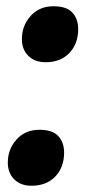

<svg xmlns="http://www.w3.org/2000/svg" viewBox="-20 -580 297 614"><path d="M81 14Q46 14 25.5 -6.5Q5 -27 5 -60Q5 -103 33 -134Q61 -165 106 -165Q147.5 -165 166.2 -145Q185 -125 185 -92Q185 -45 156.8 -15.5Q128.5 14 81 14ZM126 -381Q91 -381 70.5 -401.5Q50 -422 50 -455Q50 -498 78 -529Q106 -560 151 -560Q192.5 -560 211.2 -540Q230 -520 230 -487Q230 -440 201.8 -410.5Q173.5 -381 126 -381Z"/></svg>

Font: Merriweather Sans ExtraBold
Style: Italic
Weight: 800
Italic angle: -7.5°
Designer: Eben Sorkin
Foundry: Eben Sorkin
Version: Version 2.001; ttfautohint (v1.8.3)